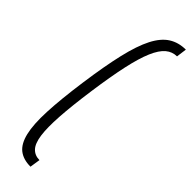

<svg xmlns="http://www.w3.org/2000/svg" viewBox="-307 -803 907 907"><g transform="rotate(45 146.0 -350.0)"><path d="M164 105Q116 105 86.5 82Q57 59 44.5 6.5Q32 -46 36 -133.5Q40 -221 58 -350Q76 -479 96.5 -566.5Q117 -654 144 -706.5Q171 -759 207.5 -782Q244 -805 292 -805L285 -753Q254 -753 229.5 -732.5Q205 -712 185 -665.5Q165 -619 148 -541.5Q131 -464 115 -350Q99 -236 94 -158.5Q89 -81 95.5 -34.5Q102 12 121.5 32.5Q141 53 172 53Z"/></g></svg>

Font: Pathway Extreme Condensed Thin
Style: Italic
Weight: 250
Width: 3
Italic angle: -8°
Version: Version 1.001;gftools[0.9.26]